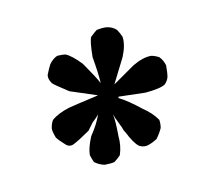

<svg xmlns="http://www.w3.org/2000/svg" viewBox="-20 -506 158 141"><path d="M59 -486Q63 -486 66 -484Q68 -482 70 -479Q72 -473 70 -464Q68 -457 64 -444Q78 -458 78 -458Q85 -464 91 -465Q94 -465 97 -464Q100 -462 102 -458Q103 -452 103 -450Q103 -447 101 -444Q98 -441 87 -438Q80 -437 67 -435V-434Q74 -432 85 -426Q92 -423 97 -418Q98 -415 98 -412Q97 -408 95 -404Q92 -401 88 -399Q85 -398 82 -399Q78 -401 72 -409L71 -410Q70 -412 67 -416Q64 -420 63 -422Q65 -417 67 -406Q69 -399 68 -392Q66 -389 64 -387Q62 -386 57 -385Q53 -385 49 -387Q47 -390 46 -392Q45 -397 47 -406Q51 -415 52 -422Q51 -420 48 -416Q46 -412 45 -410Q38 -403 34 -400Q31 -398 28 -400Q23 -403 21 -405Q18 -410 18 -412Q18 -416 19 -418Q23 -423 31 -427Q33 -428 52 -436L31 -439Q19 -444 18 -445Q15 -448 15 -451Q16 -456 17 -459Q19 -463 22 -465Q26 -466 28 -466Q33 -465 41 -459Q50 -450 54 -445Q52 -453 48 -464Q46 -476 47 -479Q50 -483 51 -484Q56 -486 59 -486Z"/></svg>

Font: Maria
Style: Christmas
Weight: 400
Designer: Muhammad Yoni
Version: Version 001.000